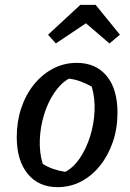

<svg xmlns="http://www.w3.org/2000/svg" viewBox="-20 -761 535 791"><path d="M217 10Q139 10 94 -45Q49 -100 49 -196Q49 -260 67.5 -315.5Q86 -371 120 -413Q154 -455 199 -478.5Q244 -502 296 -502Q375 -502 419.5 -448Q464 -394 464 -297Q464 -232 445 -176.5Q426 -121 392.5 -79Q359 -37 314.5 -13.5Q270 10 217 10ZM249 -53Q283 -71 309 -109.5Q335 -148 351 -198.5Q367 -249 369.5 -302.5Q372 -356 358 -404Q335 -417 312 -425.5Q289 -434 264 -437Q230 -418 203.5 -378.5Q177 -339 161.5 -288.5Q146 -238 144 -185Q142 -132 156 -86Q176 -73 199.5 -65Q223 -57 249 -53ZM374 -741 474 -618 431 -582 334 -665 210 -582 178 -618 311 -741Z"/></svg>

Font: Piazzolla Thin SemiBold
Style: Italic
Weight: 600
Italic angle: -11.3°
Version: Version 2.005